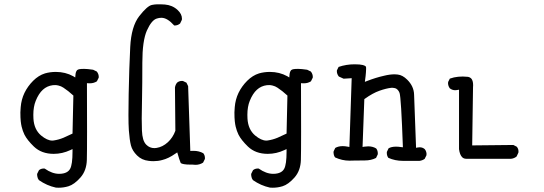

<svg xmlns="http://www.w3.org/2000/svg" viewBox="-20 -753 2540 897"><path d="M241.2 123.5Q246.6 124 254.4 124Q277.3 124 299.8 117.2Q327.1 108.9 356 76.2Q384.3 43.9 385.7 -5.9Q386.7 -37.6 386.7 -137.5Q386.7 -237.3 386.2 -364.3Q397 -363.8 399.9 -363.8Q418 -363.8 432.6 -373L440.9 -389.6Q441.4 -391.1 441.4 -393.1Q441.4 -407.7 432.1 -418.9L415 -427.2Q387.7 -431.2 373 -431.2Q358.4 -431.2 351.3 -429.9Q344.2 -428.7 340.3 -425.3Q333.5 -418 332.5 -402.8L331.5 -391.1L321.8 -397Q285.6 -417 240.7 -417Q214.4 -417 190.4 -410.2Q160.2 -400.9 134.8 -375.5Q109.4 -350.1 94.2 -318.8Q79.6 -288.1 76.7 -252.4Q75.2 -236.8 75.2 -228Q75.2 -201.7 76.9 -186.5Q78.6 -171.4 81.1 -161.1Q85.9 -141.1 94.2 -124Q107.4 -98.1 138.2 -68.4Q173.8 -34.2 231 -34.2Q271 -34.2 308.6 -51.8L318.8 -56.6V-44.9Q318.8 15.6 307.6 35.6Q295.4 58.1 258.8 59.1Q257.8 59.1 256.3 59.1Q223.6 59.1 189 34.7Q187 34.2 185.5 34.2Q171.4 34.2 162.1 42L153.8 58.6Q153.3 60.5 153.3 63.5Q153.3 66.4 154.3 70.8Q155.3 80.1 161.6 88.4Q198.7 114.3 241.2 123.5ZM224.1 -96.2Q200.7 -96.2 171.9 -120.1Q139.2 -147.9 136.2 -198.7Q135.7 -207.5 135.7 -216.3Q135.7 -254.4 147 -282.2Q160.6 -315.9 180.2 -333.7Q199.7 -351.6 226.6 -355Q231.4 -355.5 238 -355.5Q244.6 -355.5 252.9 -353.5Q265.6 -350.6 276.4 -343.3Q298.3 -329.1 322.8 -306.6L318.8 -128.9L276.4 -109.4Q253.9 -100.1 230.5 -96.7Q227.5 -96.2 224.1 -96.2Z M880.4 16.1Q886.7 17.1 893.1 17.1Q912.6 17.1 928.7 6.8L937 -9.8Q937.5 -11.7 937.5 -13.7Q937.5 -27.8 929.7 -37.1Q909.7 -48.3 883.8 -48.3Q879.9 -48.3 869.1 -47.9L858.9 -350.6L851.1 -366.7L835 -374.5Q833 -375 831.1 -375Q816.4 -375 807.1 -366.7Q799.3 -356.9 797.4 -344.2L799.3 -142.1Q787.6 -109.9 763.7 -88.1Q739.7 -66.4 711.9 -62Q706.5 -61 701.7 -61Q679.2 -61 663.6 -76.7Q653.8 -86.4 648.9 -103Q644 -119.6 643.1 -143.1Q642.1 -166.5 642.1 -199.2Q642.1 -231.9 643.6 -295.2Q645 -358.4 645 -460.2Q645 -562 666 -609.9Q688 -659.2 712.9 -666.5Q723.1 -669.9 734.4 -669.9Q761.7 -669.9 793.5 -634.3Q794.4 -633.8 795.4 -633.8Q810.1 -633.8 821.3 -643.1L829.6 -660.2Q830.1 -663.1 830.1 -665.5Q830.1 -687.5 809.6 -706.5Q785.2 -729 750 -731.9Q736.3 -732.9 728.3 -732.9Q720.2 -732.9 714.4 -732.9Q701.7 -732.4 689.9 -730Q668 -725.6 630.6 -677.7Q593.3 -629.9 588.4 -533.2Q583.5 -436.5 581.1 -313Q580.1 -261.2 580.1 -215.8Q580.1 -170.4 582 -143.6Q585.4 -98.1 591.8 -73.5Q598.1 -48.8 620.1 -26.9Q642.1 -4.9 674.8 -1.5Q686 0 696.8 0Q718.3 0 737.8 -5.4Q767.6 -12.7 799.3 -35.2L808.1 -41Q818.4 -4.4 824.2 8.3Q824.2 8.3 824.7 8.8Q827.6 11.7 839.1 13.9Q850.6 16.1 872.1 16.1Q876 16.1 879.9 16.1Z M1241.2 123.5Q1246.6 124 1254.4 124Q1277.3 124 1299.8 117.2Q1327.1 108.9 1356 76.2Q1384.3 43.9 1385.7 -5.9Q1386.7 -37.6 1386.7 -137.5Q1386.7 -237.3 1386.2 -364.3Q1397 -363.8 1399.9 -363.8Q1418 -363.8 1432.6 -373L1440.9 -389.6Q1441.4 -391.1 1441.4 -393.1Q1441.4 -407.7 1432.1 -418.9L1415 -427.2Q1387.7 -431.2 1373 -431.2Q1358.4 -431.2 1351.3 -429.9Q1344.2 -428.7 1340.3 -425.3Q1333.5 -418 1332.5 -402.8L1331.5 -391.1L1321.8 -397Q1285.6 -417 1240.7 -417Q1214.4 -417 1190.4 -410.2Q1160.2 -400.9 1134.8 -375.5Q1109.4 -350.1 1094.2 -318.8Q1079.6 -288.1 1076.7 -252.4Q1075.2 -236.8 1075.2 -228Q1075.2 -201.7 1076.9 -186.5Q1078.6 -171.4 1081.1 -161.1Q1085.9 -141.1 1094.2 -124Q1107.4 -98.1 1138.2 -68.4Q1173.8 -34.2 1231 -34.2Q1271 -34.2 1308.6 -51.8L1318.8 -56.6V-44.9Q1318.8 15.6 1307.6 35.6Q1295.4 58.1 1258.8 59.1Q1257.8 59.1 1256.3 59.1Q1223.6 59.1 1189 34.7Q1187 34.2 1185.5 34.2Q1171.4 34.2 1162.1 42L1153.8 58.6Q1153.3 60.5 1153.3 63.5Q1153.3 66.4 1154.3 70.8Q1155.3 80.1 1161.6 88.4Q1198.7 114.3 1241.2 123.5ZM1224.1 -96.2Q1200.7 -96.2 1171.9 -120.1Q1139.2 -147.9 1136.2 -198.7Q1135.7 -207.5 1135.7 -216.3Q1135.7 -254.4 1147 -282.2Q1160.6 -315.9 1180.2 -333.7Q1199.7 -351.6 1226.6 -355Q1231.4 -355.5 1238 -355.5Q1244.6 -355.5 1252.9 -353.5Q1265.6 -350.6 1276.4 -343.3Q1298.3 -329.1 1322.8 -306.6L1318.8 -128.9L1276.4 -109.4Q1253.9 -100.1 1230.5 -96.7Q1227.5 -96.2 1224.1 -96.2Z M1972.2 -27.3Q1972.7 -29.8 1972.7 -34.2Q1972.7 -38.6 1970.7 -44.7Q1968.8 -50.8 1964.4 -56.2Q1954.6 -64.9 1940.4 -64.9Q1936.5 -64.9 1931.6 -64L1923.8 -62.5Q1915.5 -272.5 1914.6 -310.5Q1913.6 -350.1 1882.3 -380.9Q1860.8 -402.3 1837.9 -404.8Q1831.1 -405.8 1823.7 -405.8Q1800.8 -405.8 1773.4 -398.9Q1736.3 -390.6 1695.8 -375L1684.6 -370.6Q1689 -402.8 1689.5 -413.6Q1690.4 -424.8 1690.4 -430.4Q1690.4 -436 1690.2 -438.7Q1689.9 -441.4 1688 -443.4Q1685.1 -446.3 1675.3 -449.2Q1662.6 -452.6 1636.7 -452.6Q1597.7 -452.6 1562 -440.4L1554.2 -424.8Q1553.7 -423.3 1553.7 -421.4Q1553.7 -406.7 1563 -395.5L1585.4 -385.3L1623 -387.7L1612.3 -66.4L1604 -67.9Q1591.8 -70.3 1581.1 -70.3Q1561 -70.3 1546.4 -62L1538.6 -45.9Q1538.1 -43.5 1538.1 -39.3Q1538.1 -35.2 1539.8 -29.1Q1541.5 -22.9 1545.4 -17.6Q1578.6 -2.4 1612.3 -2.4Q1614.3 -2.4 1634.3 -2.9Q1654.3 -3.4 1684.1 -3.4Q1713.9 -3.4 1736.8 -15.1L1744.6 -31.2Q1745.1 -33.7 1745.1 -35.6Q1745.1 -50.3 1737.3 -59.6Q1721.2 -69.3 1700.2 -69.3Q1691.9 -69.3 1682.6 -67.9L1673.8 -66.4L1682.1 -290L1685.1 -292Q1721.2 -317.9 1752.9 -329.1Q1784.7 -340.3 1808.1 -342.8Q1811 -342.8 1815.2 -342.8Q1819.3 -342.8 1825.7 -341.1Q1832 -339.4 1837.6 -333.7Q1843.3 -328.1 1846.7 -318.8Q1854 -297.4 1862.3 -64.9L1853.5 -65.9Q1840.8 -67.9 1830.6 -67.9Q1808.6 -67.9 1795.4 -60.1L1787.6 -43.9Q1787.1 -41.5 1787.1 -39.6Q1787.1 -24.9 1794.4 -15.6Q1825.7 -1.5 1862.3 -1.5H1939.9Q1952.6 -2.9 1963.9 -10.7Z M2158.2 -11.2H2367.7Q2382.3 -12.7 2393.6 -22L2401.9 -40Q2402.3 -42 2402.3 -44.2Q2402.3 -46.4 2402.1 -49.3Q2401.9 -52.2 2400.9 -55.7Q2398.9 -62 2394.5 -67.4L2378.4 -75.7L2186 -73.7L2189.9 -345.2Q2190.4 -350.1 2190.4 -355Q2190.4 -377.4 2180.7 -387.2Q2175.3 -392.1 2167 -394Q2153.3 -395.5 2142.3 -395.5Q2131.3 -395.5 2121.1 -394.5Q2100.6 -392.6 2081.5 -385.7L2073.7 -370.1Q2073.2 -368.2 2073.2 -363.8Q2073.2 -359.4 2075 -353Q2076.7 -346.7 2081.5 -340.3Q2092.8 -331.5 2106.9 -331.5Q2111.3 -331.5 2116.2 -332.5L2124.5 -334V-56.2Q2127.9 -29.8 2139.2 -18.6Q2146.5 -11.2 2158.2 -11.2Z"/></svg>

Font: Bakudai
Style: ExtraLight
Weight: 200
Version: Version 1.48